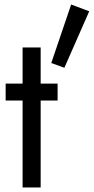

<svg xmlns="http://www.w3.org/2000/svg" viewBox="-20 -830 415 850"><path d="M295 -810 375 -780 265 -530 207 -551ZM5 -460H80V-620H160V-460H235V-385H160V0H80V-385H5Z"/></svg>

Font: Jost*
Style: Regular
Weight: 400
Version: Version 3.7